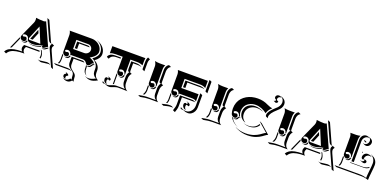

<svg xmlns="http://www.w3.org/2000/svg" viewBox="-32 -1473 5055 2502"><g transform="rotate(20 2496.0 -222.0)"><path d="M-26.4 77.6Q-12.2 51 14.6 33.8Q41.5 16.6 85.8 7.6Q130.1 -1.5 194.3 -2Q184.6 -9.5 179.3 -21.9Q174.1 -34.2 174.1 -46.6Q174.1 -58.1 178 -66.7L188.5 -89.8H402.6L408 -73.7H219.7L210 -52Q206.1 -43.7 206.1 -32.7Q206.1 -18.3 212.6 -5Q219.2 8.3 231.2 14.2Q165 14.2 119.5 22.9Q74 31.7 46.4 49.2Q18.8 66.7 4.6 94.2L-25.4 80.1ZM26.1 2.7 101.8 -166Q104.2 -156 110.6 -147.7L46.4 -3.9Q36.4 -1 26.1 2.7ZM110.4 -176.8Q110.4 -186.5 116.9 -201.4L210.2 -408.7Q218 -426.3 218 -448Q218 -462.6 214.1 -476.1Q273.9 -467.8 320.3 -467.8Q328.1 -467.8 337.4 -470.6Q346.7 -473.4 352.5 -477.3L490.2 -173.8Q482.4 -170.7 473.4 -164.3Q464.4 -158 457.9 -152.6Q451.4 -147.2 443 -143.1Q434.6 -138.9 426.8 -138.9Q421.1 -138.9 417 -142Q412.8 -145 412.8 -149.4Q412.8 -153.8 416 -157Q419.2 -160.2 425.8 -164.1Q412.6 -164.1 394.5 -159.8Q376.5 -155.5 361.1 -150.5Q345.7 -145.5 325.8 -141.2Q305.9 -137 289.3 -137Q267.6 -137 249 -142.2Q230.5 -147.5 219.7 -156.4Q209 -165.3 209 -175.8Q209 -195.1 194.3 -209.5Q179.7 -223.9 159.2 -223.9Q141.1 -223.9 127.2 -212.2Q127.2 -191.4 142.3 -191.2Q147.5 -191.2 155.2 -194.2Q162.8 -197.3 168 -197.3Q179.4 -197.3 185.9 -187.3Q192.4 -177.2 192.4 -166.3Q192.4 -153.3 182.4 -144.2Q172.4 -135 158.2 -135Q138.4 -135 124.4 -147.2Q110.4 -159.4 110.4 -176.8ZM131.3 -130.6 131.6 -130.9Q144 -125 158.2 -125.2Q175.3 -125.2 188 -136.1Q200.7 -147 202.1 -163.3Q206.1 -154.8 214.4 -147.9Q210.2 -135 198.5 -126.8Q186.8 -118.7 172.4 -118.7Q157.2 -118.7 145.5 -124ZM217 -195.3Q217 -182.1 228.5 -175.8H381.8L294.9 -384.5ZM229.2 -138.9Q254.6 -127.2 289.3 -127.2Q308.3 -127.2 328.2 -131.6Q348.1 -136 370 -142.7Q391.8 -149.4 403.3 -151.9Q403.3 -150.6 403.1 -149.4Q403.1 -145.5 404.5 -142.1Q397.2 -140.1 381.7 -135.5Q366.2 -130.9 356.2 -128.2Q346.2 -125.5 331.4 -123Q316.7 -120.6 303.5 -120.6Q268.3 -120.6 243.4 -132.3ZM235.1 -193.4 294.9 -338.6 312 -296.9 269.3 -193.4ZM355.5 -518.3 355.7 -522.7 385.7 -508.8 503.9 -246.1Q508.5 -236.1 514.4 -229.7Q520.8 -228.8 528.3 -228.8L558.3 -214.8Q550 -205.1 546 -196.5Q542 -188 542 -177.7Q542 -161.6 553.5 -136.2L648.2 74.5L645.3 76.4L615.2 62.5L614.7 57.6L521.5 -149.4Q509.8 -175.5 509.8 -191.4Q509.8 -209 524.2 -227.1Q516.1 -227.3 509.8 -228.5Q503.4 -229.7 496.1 -232.9Q488.8 -236.1 482.7 -242.7Q476.6 -249.3 472.2 -259.3ZM413.8 -107.4 428 -100.8 443.1 -67.4Q452.1 -46.9 452.1 -26.9Q452.1 -19.3 450.4 -10Q448.7 -0.7 448.7 -0.2Q448.7 3.4 450.4 3.7Q435.8 2.2 434.6 -5.9Q434.8 -7.3 435.8 -12.1Q436.8 -16.8 437.4 -22.2Q438 -27.6 438 -33.4Q438 -53.5 429 -74ZM415 -131.6Q420.4 -129.2 426.8 -129.2Q436 -129.2 445.6 -133.5Q455.1 -137.9 462 -143.6Q469 -149.2 478 -155.6Q487.1 -162.1 493.9 -164.8L494.6 -165L499.8 -154.1Q494.6 -150.9 486.3 -144.5Q478 -138.2 472 -133.9Q466.1 -129.6 457.5 -126.1Q449 -122.6 440.9 -122.6Q434.8 -122.6 429.2 -125ZM420.4 24.4Q430.2 30.3 445.3 30.3Q460 30.3 492.6 24.4Q525.1 18.6 541 18.6Q576.4 18.6 598.1 37.6L594.5 36.9Q582.3 34.2 571.3 34.2Q556.2 34.2 523.3 40.2Q490.5 46.1 475.3 46.1Q462.2 46.1 452.9 42L422.9 27.8Z M634.8 0 642.1 -2H818.8Q838.1 -2 855.5 3.8Q872.8 9.5 885.7 20L880.1 18.3Q865 14.2 848.9 14.2L664.8 13.9ZM681.9 -19.5Q698.2 -44.9 698.2 -78.1V-154.8Q703.9 -146.2 711.9 -140.1V-71.3Q711.9 -42.2 700 -19.5ZM683.1 -468.8H986.3Q1028.1 -468.8 1063 -450.7Q1097.9 -432.6 1117.8 -402.3Q1137.7 -372.1 1137.7 -336.9Q1137.7 -325.2 1133.8 -313.6Q1129.9 -302 1124.1 -292.8Q1118.4 -283.7 1109.4 -274.4Q1100.3 -265.1 1092.9 -258.9Q1085.4 -252.7 1075.3 -245.8Q1065.2 -239 1059.8 -235.8Q1054.4 -232.7 1047.1 -228.5Q1054.4 -226.1 1062.5 -222.5Q1070.6 -219 1082.9 -212.4Q1095.2 -205.8 1107.3 -195.7Q1119.4 -185.5 1128.2 -173.8Q1119.1 -173.8 1112.4 -171.1Q1105.7 -168.5 1101.4 -164.1Q1097.2 -159.7 1093.6 -154.3Q1090.1 -148.9 1086.4 -143.7Q1082.8 -138.4 1078.5 -134Q1074.2 -129.6 1067.5 -126.8Q1060.8 -124 1051.8 -124Q1045.9 -124 1038.7 -128.8Q1031.5 -133.5 1027.8 -140.4Q1018.6 -156.7 1004.2 -166.3Q989.7 -175.8 971.7 -175.8H805.7Q799.6 -175.8 796.9 -173.8Q796.9 -194.3 782.2 -209.1Q767.6 -223.9 747.1 -223.9Q729 -223.9 715.1 -212.2Q715.1 -191.4 730.2 -191.2Q735.4 -191.2 743 -194.2Q750.7 -197.3 755.9 -197.3Q767.3 -197.3 773.8 -187.3Q780.3 -177.2 780.3 -166.3Q780.3 -154.1 771.4 -145.5Q762.5 -137 750 -137Q728.5 -137 713.4 -151.6Q698.2 -166.3 698.2 -187.5V-410.2Q698.2 -441.9 683.1 -468.8ZM723.4 -132.8V-133.1Q735.8 -127.2 750 -127.2Q763.7 -127.2 774.4 -135.3Q785.2 -143.3 788.6 -156Q789.6 -158.7 794.8 -162.4Q800 -166 805.7 -166V-151.4Q803.2 -151.4 802.7 -149.4Q799.1 -136.7 788.2 -128.4Q777.3 -120.1 763.7 -120.1Q750.5 -120.1 737.5 -126.2ZM805.4 105.5Q805.4 94.5 812.9 85.8Q820.3 77.1 832 76.2Q831.5 69.3 827.8 63.8Q824 58.3 817.9 55.7L819.3 54.2L849.6 68.4Q856.4 71.5 860.4 77.9Q864.3 84.2 864.3 92Q853 92 845.2 100.1Q837.4 108.2 837.4 119.6Q837.4 130.6 844.7 139.6L845 141.6Q828.6 141.6 817 131Q805.4 120.4 805.4 105.5ZM805.7 -258.8H959Q987.3 -258.8 1008.3 -277.8Q1029.3 -296.9 1029.3 -325.2Q1029.3 -350.1 1012 -367.9Q994.6 -385.7 969.7 -385.7H805.7ZM809.3 142.1 809.6 140.1Q825 147.5 843.8 147.5Q861.6 147.5 877.3 138.8Q893.1 130.1 903.3 115Q908 115 914.6 118.7Q921.1 122.3 924.3 123.3Q921.1 112.8 919.1 95.8Q917 78.9 917 69.3Q917 54.7 911.9 43Q906.7 31.2 898.4 23.1Q890.1 14.9 880.1 7.4Q870.1 0 860.1 -7.8Q850.1 -15.6 841.8 -24.8Q833.5 -33.9 828.4 -47.5Q823.2 -61 823.2 -78.1V-158.2H971.7Q990.7 -158.2 1005.1 -141.8Q1002.4 -142.1 999.8 -142.1L855.2 -142.3V-64Q855.2 -47.4 860.5 -33.9Q865.7 -20.5 874 -11.5Q882.3 -2.4 892.3 5.4Q902.3 13.2 912.4 20.6Q922.4 28.1 930.7 36.4Q939 44.7 944.2 56.6Q949.5 68.6 949.5 83.3Q949.5 94.7 951.5 112.3Q953.6 129.9 957.3 139.6Q943.4 135 934.6 130.9Q924.1 146 908 154.8Q891.8 163.6 873.3 163.6Q855 163.6 839.4 156.2ZM823.2 -276.4V-368.2H969.7Q979.5 -368.2 988.2 -363.8Q996.8 -359.4 1002.7 -351.8L999.8 -352.3L855.5 -352.5V-276.4ZM1036.6 -118.7Q1044.4 -114.3 1051.8 -114.3Q1062 -114.3 1069.8 -117.1Q1077.6 -119.9 1082.5 -124.3Q1087.4 -128.7 1091.3 -133.9Q1095.2 -139.2 1098.5 -144.5Q1101.8 -149.9 1105.6 -154.3Q1109.4 -158.7 1115.1 -161.4Q1120.8 -164.1 1128.2 -164.1H1134.8Q1136.5 -160.9 1138.2 -157.2Q1130.9 -156.5 1125.2 -152.3Q1119.6 -148.2 1116.3 -142.7Q1113 -137.2 1108.6 -131Q1104.2 -124.8 1099.6 -119.5Q1095 -114.3 1086.4 -110.8Q1077.9 -107.4 1066.4 -107.4Q1058.6 -107.4 1050.8 -112.1Q1054.2 -99.4 1054.2 -86.2V-76.4Q1054.2 -14.4 1091.8 8.3Q1081.1 4.6 1072.4 -1.8Q1063.7 -8.3 1056.2 -18.8Q1048.6 -29.3 1044.3 -45.8Q1040 -62.3 1040 -83V-92.8Q1040 -106 1036.6 -118.7ZM1064.2 -469.5 1065.7 -470.9 1095.9 -457Q1137.5 -437.7 1162.4 -401.7Q1187.3 -365.7 1187.3 -323Q1187.3 -293.7 1168.1 -265.4Q1148.9 -237.1 1117.2 -216.8Q1153.6 -199.2 1175.3 -168.7Q1197 -138.2 1197 -102.1V-68.8Q1197 -42 1210 -20.6Q1222.9 0.7 1245.6 11.5L1251.7 13.9Q1198.2 46.9 1152.6 46.9Q1127.9 46.9 1107.4 37.4L1077.1 23.2L1076.7 20.8Q1097.4 31 1122.6 31Q1166.3 31 1217.3 0.2Q1192.9 -10.3 1179 -32.3Q1165 -54.4 1165 -83V-116.2Q1165 -152.6 1143.2 -182.5Q1121.3 -212.4 1083 -230.7Q1115 -251.2 1135.1 -278.9Q1155.3 -306.6 1155.3 -336.9Q1155.3 -379.4 1130.4 -414.9Q1105.5 -450.4 1064.2 -469.5Z M1254.9 -312.5 1256.8 -322Q1262.5 -333.7 1270.8 -342Q1279.1 -350.3 1287.7 -355.2Q1296.4 -360.1 1307.9 -362.8Q1319.3 -365.5 1329.5 -366.3Q1339.6 -367.2 1352.5 -367.2H1430.7V-351.6H1382.8Q1371.8 -351.6 1363.2 -351Q1354.5 -350.3 1344.2 -348.5Q1334 -346.7 1325.9 -343Q1317.9 -339.4 1309.9 -333.6Q1302 -327.9 1295.7 -319Q1289.3 -310.1 1284.9 -298.3ZM1274.4 -370.8V-468.8H1732.4Q1728.5 -450.4 1728.5 -432.6V-367.2Q1693.1 -384.8 1648.4 -384.8H1555.7V-173.8H1546.9Q1546.9 -194.3 1532.2 -209.1Q1517.6 -223.9 1497.1 -223.9Q1479 -223.9 1465.1 -212.2Q1465.1 -191.4 1480.2 -191.2Q1485.4 -191.2 1493 -194.2Q1500.7 -197.3 1505.9 -197.3Q1517.3 -197.3 1523.8 -187.3Q1530.3 -177.2 1530.3 -166.3Q1530.3 -154.1 1521.4 -145.5Q1512.5 -137 1500 -137Q1478.5 -137 1463.4 -151.9Q1448.2 -166.7 1448.2 -187.7V-384.8H1352.5Q1302.5 -384.8 1274.4 -370.8ZM1310.1 12.2Q1311.8 8.1 1317.1 4.6Q1336.4 18.6 1350.1 23.3Q1363.8 28.1 1383.8 28.1Q1394.5 28.1 1409.5 23.4Q1424.6 18.8 1437.6 13.1Q1450.7 7.3 1467.9 2.7Q1485.1 -2 1500 -2H1559.3Q1566.2 -2 1620.4 0.7Q1606.2 -7.3 1595.2 -23.2Q1584.2 -39.1 1578.7 -56Q1573.2 -73 1573.2 -87.9V-152.3Q1573.2 -174.8 1580.4 -194.9Q1587.6 -215.1 1599.6 -226.6Q1592.3 -226.8 1588 -227.9Q1583.7 -229 1580.1 -232.7Q1576.4 -236.3 1574.8 -243.9Q1573.2 -251.5 1573.2 -263.7V-367.2H1640.6Q1688.7 -367.2 1722.4 -344L1718.3 -344.2Q1696.3 -351.1 1670.7 -351.1H1605.2V-249.5Q1605.2 -234.6 1607.7 -227.1L1634.8 -214.4Q1621.8 -204.1 1613.5 -183.1Q1605.2 -162.1 1605.2 -138.2V-74Q1605.2 -63 1608.6 -50Q1612.1 -37.1 1618.5 -24Q1625 -11 1635.9 0.2Q1646.7 11.5 1659.9 17.1Q1656.2 17.1 1628.8 15.6Q1601.3 14.2 1589.4 14.2L1530 13.9Q1515.6 13.9 1498.5 18.7Q1481.4 23.4 1468.4 29.1Q1455.3 34.7 1440.2 39.4Q1425 44.2 1413.8 44.2Q1388.9 44.2 1370.1 35.2L1344.2 23.2Q1341.1 26.4 1341.3 31L1311.3 17.1ZM1324.2 -35.4Q1324.2 -46.6 1331.1 -54.7Q1337.9 -62.7 1347.7 -62.7Q1352.5 -62.7 1356.7 -59.9Q1360.8 -57.1 1362.1 -51.3Q1365.5 -52.2 1367.8 -55.9Q1370.1 -59.6 1370.1 -64.7Q1370.1 -69.3 1366.9 -73.4Q1363.8 -77.4 1358.4 -79.8L1359.9 -81.3L1389.9 -67.4Q1395.5 -64.7 1398.8 -60.3Q1402.1 -55.9 1402.1 -50.5Q1402.1 -44.2 1398.7 -39.6Q1395.3 -34.9 1390.4 -34.9L1369.4 -44.7Q1363.5 -41.7 1359.9 -35.4Q1356.2 -29.1 1356.2 -21.2Q1356.2 4.2 1372.8 19.5L1374.5 21.7Q1351.6 18.8 1337.9 3.4Q1324.2 -12 1324.2 -35.4ZM1448.2 -5.1V-155Q1454.1 -146 1462.4 -139.6V-12Q1454.8 -9 1448.2 -5.1ZM1473.6 -132.6V-132.8Q1486.1 -127 1500 -127.2Q1515.9 -127.2 1527.5 -137.8Q1539.1 -148.4 1540 -164.1H1555.7V-157.2H1553.7Q1553 -141.8 1541.5 -131.2Q1530 -120.6 1514.2 -120.6Q1499.5 -120.6 1487.8 -126ZM1746.1 -322.8V-432.6Q1746.1 -462.4 1760.3 -486.3L1763.7 -488.3L1793.7 -474.1Q1778.1 -449.5 1778.1 -418.5V-303.2L1748 -317.4Z M1808.6 15.6 1820.8 11.7Q1825 11 1840.6 8.1Q1856.2 5.1 1863.2 4Q1870.1 2.9 1883.2 1.2Q1896.2 -0.5 1908.1 -1.2Q1919.9 -2 1932.4 -2H2047.9Q2029.8 -13.2 2019.8 -33.9Q2009.8 -54.7 2009.8 -78.1V-152.3Q2009.8 -174.8 2017 -194.8Q2024.2 -214.8 2036.1 -226.6Q2028.8 -226.8 2024.5 -227.9Q2020.3 -229 2016.5 -232.7Q2012.7 -236.3 2011.2 -243.9Q2009.8 -251.5 2009.8 -263.7V-410.2Q2009.8 -433.8 2019.7 -454.6Q2029.5 -475.3 2047.6 -486.3L2055.7 -488.3L2085.7 -474.1Q2074.2 -469.2 2065.4 -460.1Q2056.6 -450.9 2051.6 -439.9Q2046.6 -429 2044.2 -417.8Q2041.7 -406.7 2041.7 -396.2V-249.5Q2041.7 -234.4 2044.2 -227.1L2071 -214.4Q2058.3 -203.9 2050 -183Q2041.7 -162.1 2041.7 -138.4V-64Q2041.7 -53 2044.2 -42.1Q2046.6 -31.2 2051.6 -20.4Q2056.6 -9.5 2065.4 -0.5Q2074.2 8.5 2085.7 14.2H1962.6Q1911.1 14.2 1838.6 29.8ZM1861.3 -15.4Q1872.8 -30.3 1878.8 -50Q1884.8 -69.8 1884.8 -86.9V-155Q1891.1 -145.3 1899.4 -139.6V-80.1Q1899.4 -66.2 1895 -49.6Q1890.6 -33 1882.3 -18.6Q1868.2 -17.1 1861.3 -15.4ZM1862.5 -476.6Q1897.2 -468.8 1932.4 -468.8H2007.6Q1992.2 -442.1 1992.2 -410.2V-173.8H1983.4Q1983.4 -194.3 1968.8 -209.1Q1954.1 -223.9 1933.6 -223.9Q1915.5 -223.9 1901.6 -212.2Q1901.6 -191.4 1916.7 -191.2Q1921.9 -191.2 1929.6 -194.2Q1937.3 -197.3 1942.4 -197.3Q1953.9 -197.3 1960.3 -187.3Q1966.8 -177.2 1966.8 -166.3Q1966.8 -154.1 1957.9 -145.5Q1949 -137 1936.5 -137Q1915 -137 1899.9 -151.9Q1884.8 -166.7 1884.8 -187.7V-410.2Q1884.8 -428 1878.5 -445.4Q1872.3 -462.9 1862.5 -476.6ZM1910.2 -132.8V-133.1Q1922.6 -127.2 1936.5 -127.2Q1952.4 -127.2 1964 -137.8Q1975.6 -148.4 1976.6 -164.1H1992.2V-157.5H1990.7Q1989.7 -141.8 1978 -131Q1966.3 -120.1 1950.2 -120.1Q1937.3 -120.1 1924.3 -126.2Z M2133.8 19.5 2141.1 15.6Q2178.5 5.6 2199.5 1.8Q2220.5 -2 2244.9 -2Q2256.8 -2 2269.8 2.6Q2282.7 7.1 2291.7 15.9L2287.8 15.1Q2281.5 13.9 2274.9 14.2Q2249.3 14.2 2228.5 17.9Q2207.8 21.7 2163.8 33.4ZM2182.1 -468.8H2597.7V-369.6Q2563.5 -390.6 2519.5 -390.6H2304.7V-263.7H2543.9V-162.6Q2534.2 -174.6 2518.1 -180.1Q2502 -185.5 2487.3 -185.5H2304.7V-173.8H2295.9Q2295.9 -194.3 2281.2 -209.1Q2266.6 -223.9 2246.1 -223.9Q2228 -223.9 2214.1 -212.2Q2214.1 -191.4 2229.2 -191.2Q2234.4 -191.2 2242.1 -194.2Q2249.8 -197.3 2254.9 -197.3Q2266.4 -197.3 2272.8 -187.3Q2279.3 -177.2 2279.3 -166.3Q2279.3 -154.1 2270.4 -145.5Q2261.5 -137 2249 -137Q2227.5 -137 2212.4 -151.9Q2197.3 -166.7 2197.3 -187.7V-410.2Q2197.3 -441.9 2182.1 -468.8ZM2184.6 -13.4Q2197.3 -38.8 2197.3 -63.5V-155Q2203.6 -145.3 2211.9 -139.6V-60.5Q2211.9 -51.8 2208.1 -38Q2204.3 -24.2 2200.9 -16.4Q2194.1 -15.4 2184.6 -13.4ZM2222.7 -132.8V-133.1Q2235.1 -127.2 2249 -127.2Q2264.9 -127.2 2276.5 -137.8Q2288.1 -148.4 2289.1 -164.1H2304.7V-157.5H2303.2Q2302.2 -141.8 2290.5 -131Q2278.8 -120.1 2262.7 -120.1Q2249.8 -120.1 2236.8 -126.2ZM2302.7 45.9 2304.2 39.3Q2322.3 -8.5 2322.3 -44.9V-168H2490.2Q2504.9 -168 2518.1 -162.8Q2531.2 -157.7 2540.3 -148.4L2535.2 -150.6Q2527.8 -152.1 2520.3 -152.1L2354.2 -151.9V-30.8Q2354.2 -8.8 2347.9 16.1Q2341.6 41 2333.7 60.1H2332.8ZM2322.3 -281.2V-373H2519.5Q2562.3 -373 2593.8 -351.3L2589.6 -351.6Q2571.5 -356.9 2549.6 -356.9L2354.2 -357.2V-281.2ZM2383.8 -16.8Q2384.5 -20.3 2386.8 -22.5Q2389.2 -24.7 2390.9 -25.4Q2394.5 -22.2 2398.9 -19.4Q2403.3 -16.6 2412.6 -11.7Q2421.9 -6.8 2435.3 -3.9Q2448.7 -1 2463.9 -1Q2504.2 -1 2532.8 -33.8Q2561.5 -66.7 2561.5 -113.3V-281.2L2563.5 -283.2L2593.5 -269V-99.1Q2593.5 -68.1 2580.3 -41.9Q2567.1 -15.6 2544.3 -0.2Q2521.5 15.1 2494.4 15.1Q2465.1 15.1 2441.4 3.9L2418.2 -6.8Q2415 -3.4 2415 2L2385 -12ZM2403.8 -74.2Q2403.8 -85.7 2410.4 -92.7Q2417 -99.6 2426.8 -99.6Q2431.9 -99.6 2436.6 -96.7Q2441.4 -93.8 2442.6 -88.1Q2446.3 -89.4 2448.5 -93.6Q2450.7 -97.9 2450.7 -103.5Q2450.7 -112.3 2443.6 -118.7Q2436.5 -125 2426.3 -125V-127Q2432.9 -127 2438.5 -124.3L2468.5 -110.1Q2474.9 -107.2 2478.8 -101.6Q2482.7 -95.9 2482.7 -89.4Q2482.7 -82 2479.2 -76.9Q2475.8 -71.8 2470.9 -71.8L2449.2 -82Q2443.1 -79.6 2439.5 -73.9Q2435.8 -68.1 2435.8 -60.1Q2435.8 -33.4 2455.3 -16.1L2457.3 -13.9Q2434.6 -16.4 2419.2 -33.3Q2403.8 -50.3 2403.8 -74.2ZM2615.2 -333V-486.3L2617.2 -488.3L2647.2 -474.1V-314.2L2617.2 -328.1Z M2682.6 15.6 2694.8 11.7Q2699 11 2714.6 8.1Q2730.2 5.1 2737.2 4Q2744.1 2.9 2757.2 1.2Q2770.3 -0.5 2782.1 -1.2Q2793.9 -2 2806.4 -2H2921.9Q2903.8 -13.2 2893.8 -33.9Q2883.8 -54.7 2883.8 -78.1V-152.3Q2883.8 -174.8 2891 -194.8Q2898.2 -214.8 2910.2 -226.6Q2902.8 -226.8 2898.6 -227.9Q2894.3 -229 2890.5 -232.7Q2886.7 -236.3 2885.3 -243.9Q2883.8 -251.5 2883.8 -263.7V-410.2Q2883.8 -433.8 2893.7 -454.6Q2903.6 -475.3 2921.6 -486.3L2929.7 -488.3L2959.7 -474.1Q2948.2 -469.2 2939.5 -460.1Q2930.7 -450.9 2925.7 -439.9Q2920.7 -429 2918.2 -417.8Q2915.8 -406.7 2915.8 -396.2V-249.5Q2915.8 -234.4 2918.2 -227.1L2945.1 -214.4Q2932.4 -203.9 2924.1 -183Q2915.8 -162.1 2915.8 -138.4V-64Q2915.8 -53 2918.2 -42.1Q2920.7 -31.2 2925.7 -20.4Q2930.7 -9.5 2939.5 -0.5Q2948.2 8.5 2959.7 14.2H2836.7Q2785.2 14.2 2712.6 29.8ZM2735.4 -15.4Q2746.8 -30.3 2752.8 -50Q2758.8 -69.8 2758.8 -86.9V-155Q2765.1 -145.3 2773.4 -139.6V-80.1Q2773.4 -66.2 2769 -49.6Q2764.6 -33 2756.3 -18.6Q2742.2 -17.1 2735.4 -15.4ZM2736.6 -476.6Q2771.2 -468.8 2806.4 -468.8H2881.6Q2866.2 -442.1 2866.2 -410.2V-173.8H2857.4Q2857.4 -194.3 2842.8 -209.1Q2828.1 -223.9 2807.6 -223.9Q2789.6 -223.9 2775.6 -212.2Q2775.6 -191.4 2790.8 -191.2Q2795.9 -191.2 2803.6 -194.2Q2811.3 -197.3 2816.4 -197.3Q2827.9 -197.3 2834.4 -187.3Q2840.8 -177.2 2840.8 -166.3Q2840.8 -154.1 2831.9 -145.5Q2823 -137 2810.5 -137Q2789.1 -137 2773.9 -151.9Q2758.8 -166.7 2758.8 -187.7V-410.2Q2758.8 -428 2752.6 -445.4Q2746.3 -462.9 2736.6 -476.6ZM2784.2 -132.8V-133.1Q2796.6 -127.2 2810.5 -127.2Q2826.4 -127.2 2838 -137.8Q2849.6 -148.4 2850.6 -164.1H2866.2V-157.5H2864.7Q2863.8 -141.8 2852.1 -131Q2840.3 -120.1 2824.2 -120.1Q2811.3 -120.1 2798.3 -126.2Z M3027.3 -244.1Q3027.3 -288.1 3041.6 -325.9Q3055.9 -363.8 3080.8 -391.1Q3105.7 -418.5 3139 -438Q3172.4 -457.5 3211.1 -467Q3249.8 -476.6 3291 -476.6Q3330.8 -476.6 3365.6 -468.9Q3400.4 -461.2 3435.3 -443.8Q3458 -432.6 3477.7 -426.5Q3497.3 -420.4 3509.3 -419.7Q3480.7 -395 3466.8 -371.7Q3452.9 -348.4 3450.2 -330.3Q3415.3 -357.4 3375 -373Q3334.7 -388.7 3292 -388.7Q3268.3 -388.7 3245.6 -382.9Q3222.9 -377.2 3202.9 -365.2Q3182.9 -353.3 3167.6 -336.4Q3152.3 -319.6 3143.6 -295.8Q3134.8 -272 3134.8 -244.1Q3134.8 -204.8 3152.1 -173.8H3134.8Q3134.8 -194.3 3120.1 -209.1Q3105.5 -223.9 3085 -223.9Q3066.9 -223.9 3053 -212.2Q3053 -191.4 3068.1 -191.2Q3073.2 -191.2 3080.9 -194.2Q3088.6 -197.3 3093.8 -197.3Q3105.2 -197.3 3111.7 -187.3Q3118.2 -177.2 3118.2 -166.3Q3118.2 -154.1 3109.3 -145.5Q3100.3 -137 3087.9 -137Q3070.6 -137 3056.6 -147Q3042.7 -157 3037.8 -172.9Q3027.3 -206.3 3027.3 -244.1ZM3052.2 -138.2Q3068.1 -127.2 3087.9 -127.2Q3103.8 -127.2 3115.4 -137.8Q3127 -148.4 3127.9 -164.1H3158.2Q3160.6 -160.6 3163.1 -157.5H3142.1Q3141.1 -141.8 3129.5 -131.2Q3117.9 -120.6 3102.1 -120.6Q3087.4 -120.6 3075.2 -126.2L3068.1 -129.4Q3084 -98.9 3111.1 -74.6Q3138.2 -50.3 3172.6 -34.2Q3132.1 -50.3 3101.2 -76.9Q3070.3 -103.5 3052.2 -138.2ZM3147.2 -26.4Q3213.6 5.9 3293 5.9Q3324.7 5.9 3353.5 1.1Q3382.3 -3.7 3403.7 -11.4Q3425 -19 3443.7 -28.6Q3462.4 -38.1 3476.8 -48.1Q3491.2 -58.1 3502.8 -66.7Q3514.4 -75.2 3525 -81.9Q3535.6 -88.6 3543.7 -90.8Q3534.4 -99.1 3504.2 -125.5Q3473.9 -151.9 3448.2 -174.3Q3422.6 -196.8 3417 -201.7L3416 -205.1L3446 -191.2L3577.9 -75.9Q3570.1 -74.7 3559.9 -68.6Q3549.8 -62.5 3538.1 -53.8Q3526.4 -45.2 3512 -34.9Q3497.6 -24.7 3478.4 -14.6Q3459.2 -4.6 3437.4 3.5Q3415.5 11.7 3385.7 16.8Q3356 22 3323 22Q3245.6 22 3180.4 -8.5L3150.4 -22.7ZM3152.3 -244.1Q3152.3 -274.7 3164.2 -299.3Q3176 -324 3195.9 -339.4Q3215.8 -354.7 3240.5 -362.9Q3265.1 -371.1 3292 -371.1Q3350.6 -371.1 3408.2 -338.9L3403.3 -339.1Q3361.8 -355.5 3322.3 -355.5Q3301.3 -355.5 3281.4 -350.5Q3261.5 -345.5 3243.8 -335.1Q3226.1 -324.7 3212.9 -310.2Q3199.7 -295.7 3192 -275Q3184.3 -254.4 3184.3 -230Q3184.3 -195.3 3199.2 -169.4Q3214.1 -143.6 3240 -127.4L3242.4 -124.5Q3223.1 -130.6 3207.2 -141Q3191.2 -151.4 3178.7 -166.1Q3166.3 -180.9 3159.3 -200.9Q3152.3 -220.9 3152.3 -244.1ZM3216.1 -116Q3251.2 -99.6 3292 -99.6Q3312.5 -99.6 3331.4 -103.6Q3350.3 -107.7 3367.9 -116.1Q3385.5 -124.5 3400.1 -138.7Q3414.8 -152.8 3424.6 -171.9L3436.5 -161.1Q3426.5 -143.3 3412 -130Q3397.5 -116.7 3380.2 -108.8Q3363 -100.8 3344.5 -96.9Q3325.9 -93 3306.2 -93Q3265.6 -93 3230.2 -109.4ZM3462.9 -313Q3462.9 -360.6 3549.8 -437.5Q3606.4 -482.9 3606.4 -535.2Q3606.4 -559.8 3593.3 -579.6Q3580.1 -599.4 3559.1 -608.2L3563 -608.4L3593.3 -594.5Q3613.8 -585 3626.2 -565.4Q3638.7 -545.9 3638.7 -521.5Q3638.7 -467.8 3580.8 -421.4Q3494.9 -345.9 3494.9 -299.1Q3494.9 -288.3 3499.3 -278.1L3469.2 -292.2L3464.8 -298.6Q3462.9 -305.9 3462.9 -313ZM3494.4 -571.3Q3494.4 -586.2 3506.2 -596.8Q3518.1 -607.4 3534.2 -607.4Q3558.6 -607.4 3577.1 -590.1L3573.7 -590.6Q3568.6 -591.8 3564.5 -591.8Q3549.1 -591.8 3537.8 -581.5Q3526.6 -571.3 3526.6 -557.4Q3526.6 -547.1 3533.2 -539.3L3553.5 -529.8Q3553.5 -518.8 3545 -511.1Q3536.6 -503.4 3524.7 -503.4L3494.6 -517.6V-519.5Q3504.4 -519.5 3512.3 -525.5Q3520.3 -531.5 3521.2 -542Q3510 -543 3502.2 -551.4Q3494.4 -559.8 3494.4 -571.3Z M3605.5 15.6 3617.7 11.7Q3621.8 11 3637.5 8.1Q3653.1 5.1 3660 4Q3667 2.9 3680.1 1.2Q3693.1 -0.5 3705 -1.2Q3716.8 -2 3729.2 -2H3844.7Q3826.7 -13.2 3816.7 -33.9Q3806.6 -54.7 3806.6 -78.1V-152.3Q3806.6 -174.8 3813.8 -194.8Q3821 -214.8 3833 -226.6Q3825.7 -226.8 3821.4 -227.9Q3817.1 -229 3813.4 -232.7Q3809.6 -236.3 3808.1 -243.9Q3806.6 -251.5 3806.6 -263.7V-410.2Q3806.6 -433.8 3816.5 -454.6Q3826.4 -475.3 3844.5 -486.3L3852.5 -488.3L3882.6 -474.1Q3871.1 -469.2 3862.3 -460.1Q3853.5 -450.9 3848.5 -439.9Q3843.5 -429 3841.1 -417.8Q3838.6 -406.7 3838.6 -396.2V-249.5Q3838.6 -234.4 3841.1 -227.1L3867.9 -214.4Q3855.2 -203.9 3846.9 -183Q3838.6 -162.1 3838.6 -138.4V-64Q3838.6 -53 3841.1 -42.1Q3843.5 -31.2 3848.5 -20.4Q3853.5 -9.5 3862.3 -0.5Q3871.1 8.5 3882.6 14.2H3759.5Q3708 14.2 3635.5 29.8ZM3658.2 -15.4Q3669.7 -30.3 3675.7 -50Q3681.6 -69.8 3681.6 -86.9V-155Q3688 -145.3 3696.3 -139.6V-80.1Q3696.3 -66.2 3691.9 -49.6Q3687.5 -33 3679.2 -18.6Q3665 -17.1 3658.2 -15.4ZM3659.4 -476.6Q3694.1 -468.8 3729.2 -468.8H3804.4Q3789.1 -442.1 3789.1 -410.2V-173.8H3780.3Q3780.3 -194.3 3765.6 -209.1Q3751 -223.9 3730.5 -223.9Q3712.4 -223.9 3698.5 -212.2Q3698.5 -191.4 3713.6 -191.2Q3718.8 -191.2 3726.4 -194.2Q3734.1 -197.3 3739.3 -197.3Q3750.7 -197.3 3757.2 -187.3Q3763.7 -177.2 3763.7 -166.3Q3763.7 -154.1 3754.8 -145.5Q3745.8 -137 3733.4 -137Q3711.9 -137 3696.8 -151.9Q3681.6 -166.7 3681.6 -187.7V-410.2Q3681.6 -428 3675.4 -445.4Q3669.2 -462.9 3659.4 -476.6ZM3707 -132.8V-133.1Q3719.5 -127.2 3733.4 -127.2Q3749.3 -127.2 3760.9 -137.8Q3772.5 -148.4 3773.4 -164.1H3789.1V-157.5H3787.6Q3786.6 -141.8 3774.9 -131Q3763.2 -120.1 3747.1 -120.1Q3734.1 -120.1 3721.2 -126.2Z M3865.2 77.6Q3879.4 51 3906.2 33.8Q3933.1 16.6 3977.4 7.6Q4021.7 -1.5 4085.9 -2Q4076.2 -9.5 4070.9 -21.9Q4065.7 -34.2 4065.7 -46.6Q4065.7 -58.1 4069.6 -66.7L4080.1 -89.8H4294.2L4299.6 -73.7H4111.3L4101.6 -52Q4097.7 -43.7 4097.7 -32.7Q4097.7 -18.3 4104.2 -5Q4110.8 8.3 4122.8 14.2Q4056.6 14.2 4011.1 22.9Q3965.6 31.7 3938 49.2Q3910.4 66.7 3896.2 94.2L3866.2 80.1ZM3917.7 2.7 3993.4 -166Q3995.8 -156 4002.2 -147.7L3938 -3.9Q3928 -1 3917.7 2.7ZM4002 -176.8Q4002 -186.5 4008.5 -201.4L4101.8 -408.7Q4109.6 -426.3 4109.6 -448Q4109.6 -462.6 4105.7 -476.1Q4165.5 -467.8 4211.9 -467.8Q4219.7 -467.8 4229 -470.6Q4238.3 -473.4 4244.1 -477.3L4381.8 -173.8Q4374 -170.7 4365 -164.3Q4356 -158 4349.5 -152.6Q4343 -147.2 4334.6 -143.1Q4326.2 -138.9 4318.4 -138.9Q4312.7 -138.9 4308.6 -142Q4304.4 -145 4304.4 -149.4Q4304.4 -153.8 4307.6 -157Q4310.8 -160.2 4317.4 -164.1Q4304.2 -164.1 4286.1 -159.8Q4268.1 -155.5 4252.7 -150.5Q4237.3 -145.5 4217.4 -141.2Q4197.5 -137 4180.9 -137Q4159.2 -137 4140.6 -142.2Q4122.1 -147.5 4111.3 -156.4Q4100.6 -165.3 4100.6 -175.8Q4100.6 -195.1 4085.9 -209.5Q4071.3 -223.9 4050.8 -223.9Q4032.7 -223.9 4018.8 -212.2Q4018.8 -191.4 4033.9 -191.2Q4039.1 -191.2 4046.8 -194.2Q4054.4 -197.3 4059.6 -197.3Q4071 -197.3 4077.5 -187.3Q4084 -177.2 4084 -166.3Q4084 -153.3 4074 -144.2Q4064 -135 4049.8 -135Q4030 -135 4016 -147.2Q4002 -159.4 4002 -176.8ZM4022.9 -130.6 4023.2 -130.9Q4035.6 -125 4049.8 -125.2Q4066.9 -125.2 4079.6 -136.1Q4092.3 -147 4093.8 -163.3Q4097.7 -154.8 4106 -147.9Q4101.8 -135 4090.1 -126.8Q4078.4 -118.7 4064 -118.7Q4048.8 -118.7 4037.1 -124ZM4108.6 -195.3Q4108.6 -182.1 4120.1 -175.8H4273.4L4186.5 -384.5ZM4120.8 -138.9Q4146.2 -127.2 4180.9 -127.2Q4200 -127.2 4219.8 -131.6Q4239.7 -136 4261.6 -142.7Q4283.4 -149.4 4294.9 -151.9Q4294.9 -150.6 4294.7 -149.4Q4294.7 -145.5 4296.1 -142.1Q4288.8 -140.1 4273.3 -135.5Q4257.8 -130.9 4247.8 -128.2Q4237.8 -125.5 4223 -123Q4208.3 -120.6 4195.1 -120.6Q4159.9 -120.6 4135 -132.3ZM4126.7 -193.4 4186.5 -338.6 4203.6 -296.9 4160.9 -193.4ZM4247.1 -518.3 4247.3 -522.7 4277.3 -508.8 4395.5 -246.1Q4400.1 -236.1 4406 -229.7Q4412.4 -228.8 4419.9 -228.8L4450 -214.8Q4441.7 -205.1 4437.6 -196.5Q4433.6 -188 4433.6 -177.7Q4433.6 -161.6 4445.1 -136.2L4539.8 74.5L4536.9 76.4L4506.8 62.5L4506.3 57.6L4413.1 -149.4Q4401.4 -175.5 4401.4 -191.4Q4401.4 -209 4415.8 -227.1Q4407.7 -227.3 4401.4 -228.5Q4395 -229.7 4387.7 -232.9Q4380.4 -236.1 4374.3 -242.7Q4368.2 -249.3 4363.8 -259.3ZM4305.4 -107.4 4319.6 -100.8 4334.7 -67.4Q4343.8 -46.9 4343.8 -26.9Q4343.8 -19.3 4342 -10Q4340.3 -0.7 4340.3 -0.2Q4340.3 3.4 4342 3.7Q4327.4 2.2 4326.2 -5.9Q4326.4 -7.3 4327.4 -12.1Q4328.4 -16.8 4329 -22.2Q4329.6 -27.6 4329.6 -33.4Q4329.6 -53.5 4320.6 -74ZM4306.6 -131.6Q4312 -129.2 4318.4 -129.2Q4327.6 -129.2 4337.2 -133.5Q4346.7 -137.9 4353.6 -143.6Q4360.6 -149.2 4369.6 -155.6Q4378.7 -162.1 4385.5 -164.8L4386.2 -165L4391.4 -154.1Q4386.2 -150.9 4377.9 -144.5Q4369.6 -138.2 4363.6 -133.9Q4357.7 -129.6 4349.1 -126.1Q4340.6 -122.6 4332.5 -122.6Q4326.4 -122.6 4320.8 -125ZM4312 24.4Q4321.8 30.3 4336.9 30.3Q4351.6 30.3 4384.2 24.4Q4416.7 18.6 4432.6 18.6Q4468 18.6 4489.7 37.6L4486.1 36.9Q4473.9 34.2 4462.9 34.2Q4447.8 34.2 4414.9 40.2Q4382.1 46.1 4366.9 46.1Q4353.8 46.1 4344.5 42L4314.5 27.8Z M4526.4 0 4534.2 -2H4872.1Q4925 -2 4968.8 14.6Q4969 -20 4977.2 -90.6Q4985.4 -161.1 4985.4 -194.3Q4985.4 -227.3 4968.3 -254.3Q4951.2 -281.2 4923.6 -293.9L4925 -295.4L4955.1 -281.5Q4982.9 -268.6 5000.1 -241.1Q5017.3 -213.6 5017.3 -180.2Q5017.3 -147 5009 -75.6Q5000.7 -4.2 5000.7 31.7Q4956.3 14.2 4902.1 13.9H4556.4ZM4574.7 -468.8H4656.5Q4668 -468.8 4685.7 -471.3Q4703.4 -473.9 4712.6 -477.5Q4705.8 -465.6 4701.5 -449.3Q4697.3 -433.1 4697.3 -416V-173.8H4688.5Q4688.5 -194.3 4673.8 -209.1Q4659.2 -223.9 4638.7 -223.9Q4620.6 -223.9 4606.7 -212.2Q4606.7 -191.4 4621.8 -191.2Q4627 -191.2 4634.6 -194.2Q4642.3 -197.3 4647.5 -197.3Q4658.9 -197.3 4665.4 -187.3Q4671.9 -177.2 4671.9 -166.3Q4671.9 -154.1 4663 -145.5Q4654.1 -137 4641.6 -137Q4620.1 -137 4605 -151.9Q4589.8 -166.7 4589.8 -187.7V-410.2Q4589.8 -441.9 4574.7 -468.8ZM4575.2 -19.5Q4589.8 -45.9 4589.8 -76.2V-154.8Q4595.7 -146 4604 -139.6L4604.5 -71.3Q4604.5 -64.7 4603.5 -58Q4602.5 -51.3 4600.7 -44.9Q4598.9 -38.6 4597.7 -34.7Q4596.4 -30.8 4594.1 -25.3Q4591.8 -19.8 4591.8 -19.5ZM4615.2 -132.8V-133.1Q4627.7 -127.2 4641.6 -127.2Q4657.5 -127.2 4669.1 -137.8Q4680.7 -148.4 4681.6 -164.1H4697.3V-157.5H4695.8Q4694.8 -141.8 4683.1 -131Q4671.4 -120.1 4655.3 -120.1Q4642.3 -120.1 4629.4 -126.2ZM4697.3 -107.4H4879.9Q4924.3 -107.4 4963.6 -136.5L4961.4 -120.6Q4944.3 -110.4 4929.2 -105.6Q4914.1 -100.8 4894 -100.8H4711.4ZM4714.8 -125V-425.8Q4714.8 -447.5 4724.1 -465.9Q4733.4 -484.4 4749.4 -495.1Q4765.4 -505.9 4784.4 -505.9Q4798.3 -505.9 4810.4 -501Q4822.5 -496.1 4830.8 -487.5L4826.7 -488.8Q4820.6 -489.7 4814.5 -489.7Q4786.4 -489.7 4766.7 -467Q4747.1 -444.3 4747.1 -412.1V-125ZM4777.1 -396V-398.2Q4784.7 -394.5 4793.5 -394.5Q4816.7 -394.5 4833.1 -412.5Q4849.6 -430.4 4849.6 -456.1Q4849.6 -470.5 4840.5 -482.8Q4831.3 -495.1 4816.2 -502L4817.6 -503.4L4847.7 -489.5Q4863 -482.4 4872.3 -469.7Q4881.6 -457 4881.6 -441.9Q4881.6 -415.8 4864.5 -397.3Q4847.4 -378.9 4823.2 -378.9Q4814 -378.9 4807.1 -382.1ZM4778.3 -441.9 4780 -443.8 4810.5 -429.7Q4810.5 -424.6 4812 -421.4L4812.3 -419.2L4806.6 -418.9Q4797.1 -418.9 4788.2 -425Q4779.3 -431.2 4778.3 -441.9ZM4802.7 -285.9 4804 -290.8 4816.4 -284.9 4817.9 -283.7Q4813.7 -280.8 4809.8 -277.3Q4804.2 -280.8 4802.7 -285.9ZM4815.4 -179.4Q4828.1 -172.9 4842.8 -172.9Q4853.8 -172.9 4861.7 -179.3Q4869.6 -185.8 4869.6 -194.3Q4869.6 -200 4867.4 -204.2Q4865.2 -208.5 4861.6 -209.7L4859.9 -211.9Q4861.6 -211.9 4863.3 -211.2L4893.6 -197.3Q4897.2 -195.6 4899.4 -190.9Q4901.6 -186.3 4901.6 -180.4Q4901.6 -170.7 4893.2 -163.7Q4884.8 -156.7 4872.8 -156.7Q4859.1 -156.7 4846.7 -162.6L4816.7 -176.8ZM4822.8 -225.6Q4822.8 -251.2 4840.5 -269.2Q4858.2 -287.1 4883.3 -287.1Q4917 -287.1 4943.4 -266.8L4938.7 -267.8Q4926.3 -271.2 4913.3 -271.2Q4889.2 -271.2 4871.9 -253.9Q4854.7 -236.6 4854.7 -211.7Q4854.7 -207.5 4856 -203.6L4857.4 -202.1Q4853 -198.2 4845.7 -198.2Q4836.2 -198.2 4829.5 -206.2Q4822.8 -214.1 4822.8 -225.6Z"/></g></svg>

Font: AgreloyS1
Style: Medium
Weight: 400
Designer: gluk
Foundry: gluk
Version: Version 0.27